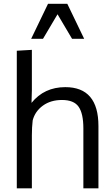

<svg xmlns="http://www.w3.org/2000/svg" viewBox="-20 -1018 583 1038"><path d="M148.4 -808.1 239.7 -997.6H343.8L435.1 -808.1H369.6L291 -940.9L212.4 -808.1ZM430.7 0V-323.7Q430.7 -404.3 405 -440.9Q379.4 -477.5 315.4 -477.5Q253.9 -477.5 211.7 -446.8Q169.4 -416 156.7 -367.2Q152.3 -330.6 152.3 -285.6V0H70.8V-743.7L152.3 -748.5V-530.8Q152.3 -502.9 150.4 -461.9Q219.2 -546.9 333 -546.9Q512.2 -546.9 512.2 -336.4V0Z"/></svg>

Font: Oxygen
Style: Regular
Weight: 400
Designer: Vernon Adams
Foundry: Vernon Adams
Version: Version Release 0.2.3 webfont; ttfautohint (v0.93.3-1d66) -l